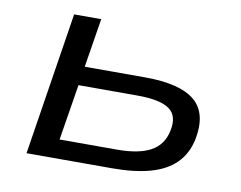

<svg xmlns="http://www.w3.org/2000/svg" viewBox="-60 -570 815 649"><g transform="rotate(10 347.0 -245.0)"><path d="M68 0 145 -490H238L211 -322H418Q538 -322 589 -279.5Q640 -237 622 -145Q611 -94 578.5 -62Q546 -30 492 -15Q438 0 362 0ZM170 -65H368Q442 -65 483 -87.5Q524 -110 534 -160Q545 -212 513 -234.5Q481 -257 403 -257H201Z"/></g></svg>

Font: Nunito Sans 10pt Expanded
Style: Italic
Weight: 400
Width: 7
Italic angle: -9°
Designer: Vernon Adams
Foundry: Vernon Adams
Version: Version 3.101;gftools[0.9.27]